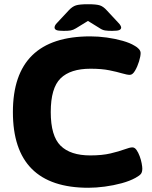

<svg xmlns="http://www.w3.org/2000/svg" viewBox="-20 -880 720 908"><path d="M398 8Q41 8 41 -350Q41 -708 407 -708Q445 -708 485 -702.5Q525 -697 560 -687Q595 -677 616 -664Q629 -657 637 -648Q645 -639 645 -629Q645 -614 637.5 -589.5Q630 -565 618.5 -545.5Q607 -526 594 -526Q581 -526 557.5 -533Q534 -540 497.5 -547.5Q461 -555 408 -555Q313 -555 266.5 -509.5Q220 -464 220 -350Q220 -237 266.5 -191Q313 -145 407 -145Q463 -145 503 -154.5Q543 -164 568.5 -173.5Q594 -183 606 -183Q617 -183 625.5 -171Q634 -159 640.5 -141.5Q647 -124 650 -107.5Q653 -91 653 -83Q653 -67 647 -58.5Q641 -50 621 -39Q594 -24 555.5 -13.5Q517 -3 475.5 2.5Q434 8 398 8ZM281 -734Q255 -734 246.5 -738Q238 -742 238 -750Q238 -754 240.5 -759.5Q243 -765 251 -773L306 -832Q322 -849 339 -854.5Q356 -860 396 -860Q436 -860 452.5 -854.5Q469 -849 485 -831L539 -773Q547 -765 550 -759Q553 -753 553 -750Q553 -742 544.5 -738Q536 -734 510 -734Q490 -734 477 -736Q464 -738 451 -747L396 -781L339 -746Q326 -738 314 -736Q302 -734 281 -734Z"/></svg>

Font: Asap Semi Expanded ExtraBold
Style: Regular
Weight: 800
Width: 6
Designer: Pablo Cosgaya
Foundry: Omnibus-Type
Version: Version 3.001; ttfautohint (v1.8.4.7-5d5b)